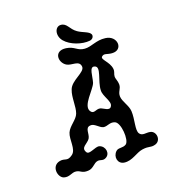

<svg xmlns="http://www.w3.org/2000/svg" viewBox="-149 -911 954 1061"><g transform="rotate(-20 328.0 -380.0)"><path d="M451 -661C405 -656 341 -678 310 -715C280 -751 295 -800 329 -798C365 -796 367 -759 402 -735C429 -716 464 -710 473 -691C478 -680 470 -663 451 -661ZM410 -629C449 -626 483 -652 536 -645C606 -637 611 -549 543 -554C513 -556 501 -570 485 -556C469 -542 515 -514 520 -471C522 -452 513 -445 512 -429C511 -414 521 -400 521 -379C521 -352 501 -343 502 -314C503 -284 532 -251 534 -217C537 -167 515 -110 531 -87C545 -67 568 -78 592 -73C627 -66 633 -10 595 2C565 11 561 -3 519 3C481 8 446 44 399 37C361 31 355 -14 381 -38C396 -53 420 -40 441 -54C466 -72 459 -178 427 -190C400 -201 383 -183 359 -186C336 -191 317 -224 292 -220C260 -217 274 -178 259 -154C243 -130 201 -123 222 -89C234 -68 278 -102 301 -95C335 -84 343 -36 310 -21C292 -12 281 -24 265 -22C240 -19 229 10 197 11C160 13 158 -4 133 -8C106 -12 90 10 58 0C24 -11 13 -83 68 -93C100 -99 106 -75 141 -101C173 -124 156 -186 172 -223C187 -257 230 -276 242 -308C256 -345 248 -400 264 -441C280 -490 366 -507 362 -542C358 -581 310 -565 283 -582C243 -607 242 -677 313 -667C362 -660 367 -632 410 -629ZM427 -518C397 -529 399 -471 388 -436C375 -400 293 -335 319 -295C335 -271 352 -295 376 -290C394 -286 424 -255 437 -282C451 -305 412 -348 414 -382C415 -436 464 -507 427 -518Z"/></g></svg>

Font: PicNic
Style: Regular
Weight: 400
Designer: Mariel Nils
Foundry: Velvetyne Type Foundry
Version: Version 2.000;Glyphs 3.2.3 (3260)